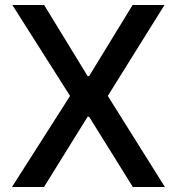

<svg xmlns="http://www.w3.org/2000/svg" viewBox="-20 -747 706 767"><path d="M156.2 -727.1 330.1 -442.9H335.9L509.8 -727.1H637.2L410.6 -363.8L638.7 0H510.7L335.9 -280.8H330.1L155.8 0H27.8L259.8 -363.8L29.3 -727.1Z"/></svg>

Font: Karasuma Gothic
Style: Regular
Weight: 500
Designer: Rasmus Andersson / Ryoko Nishizuka
Foundry: Genbu
Version: Version 1.00